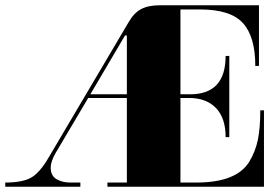

<svg xmlns="http://www.w3.org/2000/svg" viewBox="-111 -720 1043 731"><path d="M226 -347V-349L101 -138Q82 -105 82 -82Q82 -51 104 -38Q126 -25 157 -25H195V-9H-91V-25Q-25 -25 8 -44Q41 -63 74 -120L379 -636Q399 -671 426.5 -685.5Q454 -700 498 -700H875V-469H861Q861 -580 814 -632Q767 -684 651 -684H576V-361H613Q748 -361 748 -507H762V-198H748Q748 -271 711 -309Q674 -347 609 -347H576V-25H637Q789 -25 838 -104Q862 -144 871 -189Q880 -234 880 -300H894V-9H298V-25H372V-347ZM372 -361V-585H365L233 -361Z"/></svg>

Font: Elsie Black
Style: Regular
Weight: 900
Designer: Alejandro Inler
Foundry: Alejandro Inler
Version: 1.002